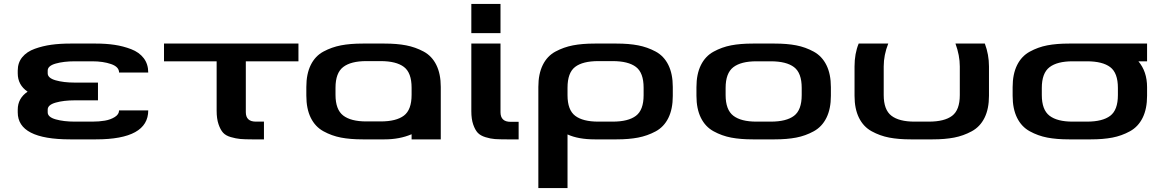

<svg xmlns="http://www.w3.org/2000/svg" viewBox="-20 -707 5909 974"><path d="M70 -151Q70 -208 120 -242Q70 -276 70 -335V-349Q70 -389 93 -417Q116 -445 156.5 -459.5Q197 -474 240.5 -480Q284 -486 336 -486H467Q518 -486 561.5 -479.5Q605 -473 645.5 -457.5Q686 -442 709 -412Q732 -382 732 -339H584Q584 -368 543.5 -382Q503 -396 448 -396H359Q303 -396 262.5 -384.5Q222 -373 222 -349V-335Q222 -311 262.5 -299.5Q303 -288 359 -288H477V-198H359Q303 -198 262.5 -186.5Q222 -175 222 -151V-137Q222 -113 262.5 -101.5Q303 -90 359 -90H448Q483 -90 512 -95Q541 -100 562.5 -113.5Q584 -127 584 -147H732Q732 0 467 0H336Q70 0 70 -137Z M812 -486H1494V-396H1227V-138Q1227 -90 1278 -90H1319V0H1258Q1221 0 1199 -2Q1177 -4 1151 -11.5Q1125 -19 1111.5 -34Q1098 -49 1088.5 -77Q1079 -105 1079 -145V-396H812Z M1682 -262V-226Q1682 -151 1721 -121Q1760 -91 1838 -91H1911Q1990 -91 2029 -120.5Q2068 -150 2068 -226V-262Q2068 -338 2029 -367.5Q1990 -397 1911 -397H1838Q1760 -397 1721 -367Q1682 -337 1682 -262ZM2216 -266V0H2068V-26Q2007 0 1931 0H1820Q1757 0 1710 -9Q1663 -18 1621 -41Q1579 -64 1556.5 -109.5Q1534 -155 1534 -222V-266Q1534 -332 1556.5 -377.5Q1579 -423 1621 -445.5Q1663 -468 1710 -477Q1757 -486 1820 -486H1931Q1993 -486 2040 -477Q2087 -468 2129 -445.5Q2171 -423 2193.5 -377.5Q2216 -332 2216 -266Z M2519 -486V-138Q2519 -89 2570 -89H2611V0H2551Q2513 0 2491 -1.5Q2469 -3 2443 -11Q2417 -19 2403.5 -33.5Q2390 -48 2380.5 -75.5Q2371 -103 2371 -143V-486ZM2519 -687V-539H2371V-687Z M3108 -486Q3170 -486 3217 -477Q3264 -468 3306 -445.5Q3348 -423 3370.5 -377.5Q3393 -332 3393 -266V-220Q3393 -154 3370.5 -108.5Q3348 -63 3306 -40.5Q3264 -18 3217 -9Q3170 0 3108 0H2997Q2914 0 2859 -25V247H2711V-266Q2711 -332 2733.5 -377.5Q2756 -423 2798 -445.5Q2840 -468 2887 -477Q2934 -486 2997 -486ZM3245 -224V-262Q3245 -338 3206 -367.5Q3167 -397 3088 -397H3015Q2936 -397 2897.5 -367.5Q2859 -338 2859 -262V-224Q2859 -149 2898 -119.5Q2937 -90 3015 -90H3088Q3167 -90 3206 -119.5Q3245 -149 3245 -224Z M3661 -261V-225Q3661 -150 3700 -120Q3739 -90 3817 -90H3890Q3969 -90 4008 -119.5Q4047 -149 4047 -225V-261Q4047 -337 4008 -366.5Q3969 -396 3890 -396H3817Q3739 -396 3700 -366Q3661 -336 3661 -261ZM3910 0H3799Q3736 0 3689 -9Q3642 -18 3600 -41Q3558 -64 3535.5 -109.5Q3513 -155 3513 -221V-265Q3513 -331 3535.5 -376.5Q3558 -422 3600 -445Q3642 -468 3689 -477Q3736 -486 3799 -486H3910Q3972 -486 4019 -477Q4066 -468 4108 -445Q4150 -422 4172.5 -376.5Q4195 -331 4195 -265V-221Q4195 -155 4172.5 -109.5Q4150 -64 4108 -41Q4066 -18 4019 -9Q3972 0 3910 0Z M4463 -370V-225Q4463 -150 4502 -120Q4541 -90 4619 -90H4692Q4771 -90 4810 -119.5Q4849 -149 4849 -225V-370Q4849 -426 4827 -486H4976Q4997 -430 4997 -370V-221Q4997 -155 4974.5 -109.5Q4952 -64 4909.5 -41Q4867 -18 4820 -9Q4773 0 4711 0H4600Q4538 0 4491 -9Q4444 -18 4402 -41Q4360 -64 4337.5 -109.5Q4315 -155 4315 -221V-370Q4315 -435 4336 -486H4486Q4463 -428 4463 -370Z M5265 -225Q5265 -150 5304 -120Q5343 -90 5421 -90H5494Q5573 -90 5612 -119.5Q5651 -149 5651 -225V-261Q5651 -337 5612 -366.5Q5573 -396 5494 -396H5421Q5343 -396 5304 -366Q5265 -336 5265 -261ZM5799 -486V-396H5755Q5799 -344 5799 -265V-221Q5799 -155 5776.5 -109.5Q5754 -64 5712 -41Q5670 -18 5623 -9Q5576 0 5514 0H5403Q5340 0 5293 -9Q5246 -18 5204 -41Q5162 -64 5139.5 -109.5Q5117 -155 5117 -221V-265Q5117 -331 5139.5 -376.5Q5162 -422 5204 -445Q5246 -468 5293 -477Q5340 -486 5403 -486Z"/></svg>

Font: Aneo
Style: Bold
Weight: 700
Designer: Anastasios Pappas
Foundry: Anastasios Pappas
Version: Version 1.000